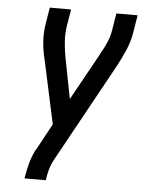

<svg xmlns="http://www.w3.org/2000/svg" viewBox="-53 -777 608 819"><g transform="rotate(5 251.5 -367.5)"><path d="M83 0 84 -7Q89 -37 97 -66.5Q105 -96 119 -124H120L183 -240L124 -513Q115 -548 112 -585.5Q109 -623 115 -662L127 -735H218L206 -662Q201 -627 203.5 -594Q206 -561 212 -529L246 -354L355 -551Q355 -553 356.5 -554.5Q358 -556 358 -558L359 -559Q373 -583 384.5 -609Q396 -635 400 -662L412 -735H503L491 -662Q485 -623 469 -585.5Q453 -548 434 -513L199 -86Q189 -67 183.5 -47Q178 -27 175 -7L174 0Z"/></g></svg>

Font: Iosevka Term Curly Medium
Style: Italic
Weight: 500
Italic angle: -9°
Designer: Belleve Invis
Foundry: Belleve Invis
Version: Version 32.3.0